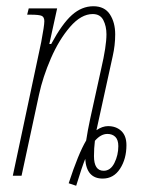

<svg xmlns="http://www.w3.org/2000/svg" viewBox="-20 -563 465 615"><path d="M200 24Q231 -71 256 -113Q261 -146 269 -183L304 -342Q321 -415 321 -453Q321 -479 311 -498.5Q301 -518 277 -518Q240 -518 204.5 -477Q169 -436 143 -376Q117 -316 105 -260L49 0H21L112 -428Q122 -481 122 -495Q122 -508 114 -512Q106 -516 77 -516H67L72 -536H163L138 -422H144Q179 -487 210.5 -515Q242 -543 279 -543Q315 -543 332 -517Q349 -491 349 -453Q349 -418 341 -383Q333 -348 332 -342L289 -146Q308 -159 326 -159Q352 -159 368.5 -143.5Q385 -128 385 -98Q385 -54 364.5 -22.5Q344 9 309 9Q257 9 253 -54Q243 -30 224 32ZM359 -95Q359 -115 349.5 -124.5Q340 -134 324 -134Q303 -134 284 -112Q281 -88 281 -63Q281 -16 312 -16Q334 -16 346.5 -41Q359 -66 359 -95Z"/></svg>

Font: Noto Serif CondThin
Style: Italic
Weight: 250
Width: 3
Italic angle: -12°
Designer: Monotype Design Team
Foundry: Monotype Imaging Inc.
Version: Version 1.001